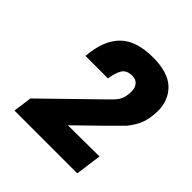

<svg xmlns="http://www.w3.org/2000/svg" viewBox="-122 -872 562 562"><g transform="rotate(45 159.0 -590.5)"><path d="M280 -392H20L28 -450L194 -612Q213 -630 218 -643Q223 -656 223 -674Q223 -689 215 -698.5Q207 -708 193 -708Q169 -708 160 -693.5Q151 -679 147 -652H54Q59 -720 93 -754.5Q127 -789 197 -789Q259 -789 288.5 -761Q318 -733 318 -687Q317 -655 309 -634.5Q301 -614 283 -592Q260 -568 161 -472L291 -473Z"/></g></svg>

Font: Tanohe Sans SemiBold
Style: Italic
Weight: 600
Designer: Village Type and Design LLC & Cristiano Sobral
Foundry: Cooper Hewitt Smithsonian Design Museum
Version: Version 1.00;September 29, 2021;FontCreator 13.0.0.2655 64-b